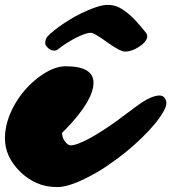

<svg xmlns="http://www.w3.org/2000/svg" viewBox="-58 -738 690 773"><path d="M135.7 -544.4Q124 -555.2 124 -564.5Q124 -581.5 134 -592Q144 -602.5 161.4 -616.5Q178.7 -630.4 200 -644.5Q221.2 -658.7 245.1 -671.9Q269 -685.1 293 -695.3Q345.7 -718.3 373.5 -718.3Q401.4 -718.3 420.9 -708.3Q440.4 -698.2 459 -682.6Q487.3 -659.2 527.3 -608.9Q534.7 -601.6 534.7 -591.3Q534.7 -581.1 525.6 -570.1Q516.6 -559.1 502.9 -550.3Q472.7 -530.3 445.3 -530.3Q425.8 -530.3 373.3 -568.1Q320.8 -606 308.3 -606Q295.9 -606 280 -600.1Q264.2 -594.2 245.6 -584.7Q227.1 -575.2 208.5 -563.2Q189.9 -551.3 179.9 -542.7Q169.9 -534.2 161.9 -534.2Q153.8 -534.2 147.5 -536.9Q141.1 -539.6 135.7 -544.4ZM206.5 -471.2Q318.4 -471.2 318.4 -404.8Q318.4 -334.5 208.5 -219.7Q197.3 -208 191.9 -203.6Q191.9 -187 199.7 -174.3Q213.4 -152.8 226.1 -152.8Q238.8 -152.8 259.3 -160.6Q279.8 -168.5 303.5 -181.4Q327.1 -194.3 353 -210.9Q378.9 -227.5 404.3 -245.6L498 -314.9Q551.3 -353.5 584.5 -353.5Q597.7 -353.5 604.7 -344Q611.8 -334.5 611.8 -321.8Q611.8 -309.1 599.1 -286.9Q586.4 -264.6 564.2 -238Q542 -211.4 512.2 -182.4Q482.4 -153.3 447.8 -125.2Q413.1 -97.2 375.7 -71.8Q338.4 -46.4 301.3 -27.3Q220.2 15.1 173.1 15.1Q126 15.1 89.6 -1.2Q53.2 -17.6 24.9 -44.9Q-38.1 -106 -38.1 -180.7Q-38.1 -249.5 2.9 -320.3Q40.5 -384.3 98.6 -427.7Q156.7 -471.2 206.5 -471.2Z"/></svg>

Font: Sarina
Style: Regular
Weight: 400
Designer: James Grieshaber
Foundry: James Grieshaber
Version: Version 1.001